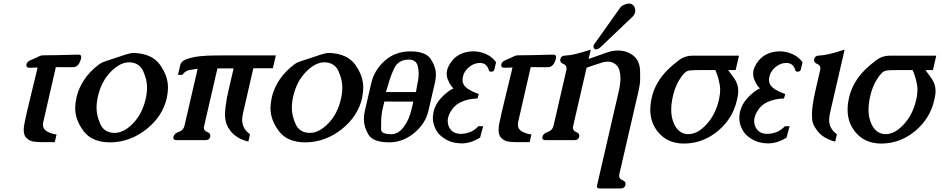

<svg xmlns="http://www.w3.org/2000/svg" viewBox="-20 -772 5243 1071"><path d="M291.5 -397.5 221.7 -92.8Q219.7 -83.5 219.7 -75.7Q219.7 -51.3 243.2 -38.3Q266.6 -25.4 295.4 -22L285.6 21H207.5Q188 20.5 166 17.6Q144 14.6 126 -3.9Q112.3 -18.1 112.3 -47.9Q112.3 -66.9 118.2 -92.3Q123.5 -118.7 128.9 -142.1Q130.4 -147.9 142.6 -199.7L189.9 -395.5Q166.5 -395 147.9 -394H145Q124 -394 127.4 -413.1L127.9 -414.1Q130.9 -427.2 147 -434.6Q156.7 -439.5 191.4 -454.6Q197.3 -457.5 200.2 -459Q210.4 -463.4 217.8 -463.4L295.9 -464.4L417.5 -467.3H418Q433.1 -467.3 433.1 -453.6Q433.1 -450.2 432.1 -445.3Q430.7 -438.5 425.8 -427.2Q413.6 -397 385.3 -397Z M910.2 -224.1Q886.7 -123 797.6 -52Q708.5 19 601.1 22H593.3Q493.7 22 446.5 -40.5Q399.4 -103 399.4 -168.5Q399.4 -195.8 406.2 -225.6V-227.1Q432.1 -337.4 532.7 -413.1Q546.4 -423.3 567.6 -430.2Q588.9 -437 620.1 -447.5Q651.4 -458 679.7 -467.3Q708 -476.6 726.1 -476.6H728Q828.1 -472.7 872.6 -410.6Q917 -348.6 917 -283.7Q917 -256.8 910.6 -227.1ZM699.7 -424.3Q649.4 -424.3 597.4 -371.1Q545.4 -317.9 526.4 -234.9Q518.6 -200.2 518.6 -169.4Q518.6 -127 539.6 -80.1Q560.5 -33.2 614.3 -30.8H620.6Q670.4 -30.8 721.9 -83.7Q773.4 -136.7 792.5 -219.7Q800.3 -254.4 800.3 -284.7Q800.3 -327.1 779.1 -374.3Q757.8 -421.4 705.1 -424.3Z M1118.7 -69.3Q1117.7 -64.5 1117.2 -60.1Q1117.2 -43 1135.3 -36.1Q1153.3 -29.3 1153.3 -15.1Q1153.3 -12.7 1152.8 -9.8Q1148.4 9.8 1125.5 9.8H964.8Q946.8 9.8 946.8 -3.9Q946.8 -6.8 947.8 -9.8Q952.1 -27.8 977.5 -36.4Q1002.9 -44.9 1008.8 -69.3L1082.5 -388.2Q1060.5 -386.2 1036.1 -381.3Q1012.2 -376 997.1 -354.5H972.7L984.9 -407.2Q990.7 -432.6 1025.6 -443.8Q1060.5 -455.1 1098.9 -458.7Q1137.2 -462.4 1172.9 -462.4Q1207 -462.4 1221.2 -462.9H1518.6L1502 -391.1H1393.1L1354.5 -223.1Q1341.3 -166 1335.9 -141.8Q1330.6 -117.7 1330.6 -103.5Q1330.6 -100.1 1331.1 -97.2Q1334 -51.3 1374.5 -23.4L1365.2 17.6Q1295.9 1 1261.7 -46.9Q1239.7 -76.2 1235.8 -115.7Q1234.9 -122.1 1234.9 -130.9Q1234.9 -163.6 1245.6 -226.1Q1247.1 -234.4 1263.2 -305.2L1283.2 -390.6H1192.9Z M1999.5 -224.1Q1976.1 -123 1887 -52Q1797.9 19 1690.4 22H1682.6Q1583 22 1535.9 -40.5Q1488.8 -103 1488.8 -168.5Q1488.8 -195.8 1495.6 -225.6V-227.1Q1521.5 -337.4 1622.1 -413.1Q1635.7 -423.3 1657 -430.2Q1678.2 -437 1709.5 -447.5Q1740.7 -458 1769 -467.3Q1797.4 -476.6 1815.4 -476.6H1817.4Q1917.5 -472.7 1961.9 -410.6Q2006.3 -348.6 2006.3 -283.7Q2006.3 -256.8 2000 -227.1ZM1789.1 -424.3Q1738.8 -424.3 1686.8 -371.1Q1634.8 -317.9 1615.7 -234.9Q1607.9 -200.2 1607.9 -169.4Q1607.9 -127 1628.9 -80.1Q1649.9 -33.2 1703.6 -30.8H1710Q1759.8 -30.8 1811.3 -83.7Q1862.8 -136.7 1881.8 -219.7Q1889.6 -254.4 1889.6 -284.7Q1889.6 -327.1 1868.4 -374.3Q1847.2 -421.4 1794.4 -424.3Z M2307.6 -301.3Q2315.4 -334 2315.4 -361.8Q2315.4 -383.8 2310.5 -402.3Q2301.8 -439.5 2260.7 -439.5H2258.8Q2200.2 -438.5 2177.5 -387.9Q2154.8 -337.4 2146 -301.3L2132.3 -258.3H2300.3ZM2124 -205.6 2113.8 -161.6Q2106 -127.9 2106 -82.5Q2106 -80.1 2106 -77.1Q2106 -75.7 2106 -49.6Q2106 -23.4 2162.6 -23.4Q2201.2 -23.4 2231.4 -63Q2261.7 -102.5 2275.4 -161.6L2285.6 -205.1ZM2269 -485.4Q2355.5 -485.4 2383.5 -441.7Q2411.6 -397.9 2411.6 -354.5Q2411.6 -333 2405.8 -309.6L2369.6 -153.3Q2353 -81.5 2289.8 -29.8Q2226.6 22 2152.3 22Q2060.5 22 2035.2 -21.2Q2009.8 -64.5 2009.8 -106.4Q2009.8 -128.9 2015.1 -153.3L2051.3 -309.6Q2067.9 -380.9 2126.2 -433.1Q2184.6 -485.4 2269 -485.4Z M2674.8 -67.9 2658.2 -4.9Q2607.4 27.8 2555.2 27.8H2552.2Q2499 26.9 2460.4 1.5Q2425.3 -20 2409.9 -51.8Q2394.5 -83.5 2394.5 -113.3Q2394.5 -125 2396.5 -137.2Q2397.5 -142.6 2398.4 -148.4Q2408.2 -190.9 2440.4 -225.6Q2476.1 -263.7 2509.3 -278.8Q2491.2 -294.9 2476.6 -332Q2471.7 -345.7 2471.7 -359.9Q2471.7 -369.1 2473.6 -378.9Q2478 -397.5 2490.2 -417.5Q2532.7 -483.9 2619.1 -485.8Q2655.8 -485.8 2691.2 -470.2Q2726.6 -454.6 2747.1 -424.8L2737.8 -384.8Q2734.9 -372.1 2719.7 -372.1Q2707.5 -372.1 2706.5 -381.8Q2694.3 -420.9 2657.2 -420.9Q2649.4 -420.9 2640.6 -419.4Q2613.8 -414.1 2591.3 -393.3Q2568.8 -372.6 2562.5 -345.2Q2560.1 -335 2560.1 -325.7Q2560.1 -298.3 2585 -280Q2609.9 -261.7 2650.9 -247.6L2643.6 -222.7Q2591.8 -221.2 2552.2 -203.1Q2512.7 -185.1 2490.7 -144.5Q2482.9 -129.9 2479.5 -115.2Q2477.1 -105.5 2477.5 -96.2Q2477.5 -78.1 2485.8 -61.5Q2504.4 -25.4 2550.8 -25.4Q2574.2 -25.4 2599.9 -34.4Q2625.5 -43.5 2648.9 -67.9Z M2940.4 -397.5 2870.6 -92.8Q2868.7 -83.5 2868.7 -75.7Q2868.7 -51.3 2892.1 -38.3Q2915.5 -25.4 2944.3 -22L2934.6 21H2856.4Q2836.9 20.5 2814.9 17.6Q2793 14.6 2774.9 -3.9Q2761.2 -18.1 2761.2 -47.9Q2761.2 -66.9 2767.1 -92.3Q2772.5 -118.7 2777.8 -142.1Q2779.3 -147.9 2791.5 -199.7L2838.9 -395.5Q2815.4 -395 2796.9 -394H2793.9Q2772.9 -394 2776.4 -413.1L2776.9 -414.1Q2779.8 -427.2 2795.9 -434.6Q2805.7 -439.5 2840.3 -454.6Q2846.2 -457.5 2849.1 -459Q2859.4 -463.4 2866.7 -463.4L2944.8 -464.4L3066.4 -467.3H3066.9Q3082 -467.3 3082 -453.6Q3082 -450.2 3081.1 -445.3Q3079.6 -438.5 3074.7 -427.2Q3062.5 -397 3034.2 -397Z M3325.7 -504.9Q3321.8 -502 3317.4 -500Q3309.6 -496.6 3304.7 -496.6Q3294.9 -496.6 3291.5 -506.8Q3290 -512.2 3291 -518.6L3292 -521.5L3435.1 -723.1Q3443.8 -737.3 3458.5 -744.1Q3475.1 -752 3487.8 -752Q3512.7 -752 3521.5 -726.6Q3525.4 -714.4 3522.5 -703.1Q3519 -689 3506.3 -676.8ZM3263.2 -442.9 3363.3 -478.5Q3396.5 -490.2 3427.7 -490.2Q3462.4 -490.2 3492.2 -475.1Q3548.3 -446.3 3550.3 -378.4Q3550.8 -365.7 3550.8 -350.6Q3550.8 -340.3 3550.8 -329.1Q3550.3 -300.8 3541.5 -263.2L3434.6 200.2Q3433.6 205.1 3433.6 209Q3433.6 225.6 3451.2 232.4Q3469.7 239.7 3469.7 253.9Q3469.7 256.8 3468.8 259.8Q3464.4 279.3 3441.9 279.3H3326.7Q3306.6 279.3 3310.1 263.7L3431.6 -263.2Q3440.9 -303.2 3440.9 -335Q3440.9 -359.4 3435.5 -378.9Q3425.3 -414.1 3391.1 -425.3Q3382.8 -428.2 3371.1 -428.2Q3361.3 -428.2 3350.6 -426.3Q3338.4 -423.8 3325.2 -418.9Q3312.5 -414.1 3298.3 -410.2L3256.8 -396L3252 -394L3177.2 -69.3Q3176.3 -64.5 3175.8 -60.1Q3175.8 -43.5 3192.9 -36.1Q3211.4 -28.8 3211.4 -14.6Q3211.4 -12.2 3210.9 -9.8Q3206.5 9.8 3184.1 9.8H3023.4Q3004.9 9.8 3004.9 -3.9Q3004.9 -6.8 3005.9 -9.8Q3009.8 -27.3 3035.6 -36.1Q3061.5 -44.9 3067.4 -69.3L3139.6 -382.3Q3140.6 -387.2 3140.6 -391.1Q3140.6 -407.7 3123 -415Q3104.5 -422.4 3105 -436.5Q3105 -439 3105.5 -441.9Q3109.9 -461.9 3131.8 -461.9Q3161.6 -463.4 3192.9 -471.2Q3224.1 -479 3275.4 -495.1Z M3893.1 -381.3Q3835.9 -381.3 3820.1 -377.7Q3804.2 -374 3788.1 -353.5Q3749 -303.7 3733.9 -236.3L3733.4 -234.4Q3724.1 -193.8 3724.1 -160.2Q3724.1 -117.2 3738.8 -84Q3763.7 -26.4 3814.9 -23.9H3820.8Q3869.1 -23.9 3916.5 -73.7Q3969.7 -128.9 3989.3 -211.4Q3997.1 -244.6 3997.1 -272.9Q3997.1 -296.4 3988.5 -328.4Q3980 -360.4 3970.2 -381.3ZM4102.1 -461.4 4083.5 -381.3H4041.5Q4050.8 -369.6 4074.5 -336.4Q4098.1 -303.2 4098.1 -265.1Q4098.1 -247.6 4093.8 -227.1L4089.8 -210Q4067.4 -113.3 3989.3 -45.4Q3906.7 25.9 3801.8 28.8H3795.4Q3697.3 28.8 3644 -43.9Q3607.4 -93.8 3607.4 -160.6Q3607.4 -192.4 3615.7 -227.5V-229Q3636.7 -316.9 3707.5 -385.7Q3733.4 -410.6 3766.8 -436Q3800.3 -461.4 3840.3 -461.4Z M4384.3 -67.9 4367.7 -4.9Q4316.9 27.8 4264.6 27.8H4261.7Q4208.5 26.9 4169.9 1.5Q4134.8 -20 4119.4 -51.8Q4104 -83.5 4104 -113.3Q4104 -125 4106 -137.2Q4106.9 -142.6 4107.9 -148.4Q4117.7 -190.9 4149.9 -225.6Q4185.5 -263.7 4218.8 -278.8Q4200.7 -294.9 4186 -332Q4181.2 -345.7 4181.2 -359.9Q4181.2 -369.1 4183.1 -378.9Q4187.5 -397.5 4199.7 -417.5Q4242.2 -483.9 4328.6 -485.8Q4365.2 -485.8 4400.6 -470.2Q4436 -454.6 4456.5 -424.8L4447.3 -384.8Q4444.3 -372.1 4429.2 -372.1Q4417 -372.1 4416 -381.8Q4403.8 -420.9 4366.7 -420.9Q4358.9 -420.9 4350.1 -419.4Q4323.2 -414.1 4300.8 -393.3Q4278.3 -372.6 4272 -345.2Q4269.5 -335 4269.5 -325.7Q4269.5 -298.3 4294.4 -280Q4319.3 -261.7 4360.4 -247.6L4353 -222.7Q4301.3 -221.2 4261.7 -203.1Q4222.2 -185.1 4200.2 -144.5Q4192.4 -129.9 4189 -115.2Q4186.5 -105.5 4187 -96.2Q4187 -78.1 4195.3 -61.5Q4213.9 -25.4 4260.3 -25.4Q4283.7 -25.4 4309.3 -34.4Q4335 -43.5 4358.4 -67.9Z M4611.8 -150.4Q4605 -121.6 4605 -104.5V-97.2Q4608.4 -50.8 4648.4 -23.4L4638.7 18.1Q4570.3 1 4535.6 -46.9Q4511.2 -81.1 4510.3 -106.4Q4509.3 -131.8 4509.3 -136.7Q4509.3 -183.1 4529.3 -270L4555.2 -382.3Q4556.2 -387.2 4556.2 -391.6Q4556.2 -408.2 4538.6 -415.3Q4521 -422.4 4521 -436.5Q4521 -439 4521.5 -441.9Q4525.9 -461.9 4547.4 -461.9Q4577.1 -463.4 4608.6 -471.2Q4640.1 -479 4691.4 -495.1Z M4993.7 -381.3Q4936.5 -381.3 4920.7 -377.7Q4904.8 -374 4888.7 -353.5Q4849.6 -303.7 4834.5 -236.3L4834 -234.4Q4824.7 -193.8 4824.7 -160.2Q4824.7 -117.2 4839.4 -84Q4864.3 -26.4 4915.5 -23.9H4921.4Q4969.7 -23.9 5017.1 -73.7Q5070.3 -128.9 5089.8 -211.4Q5097.7 -244.6 5097.7 -272.9Q5097.7 -296.4 5089.1 -328.4Q5080.6 -360.4 5070.8 -381.3ZM5202.6 -461.4 5184.1 -381.3H5142.1Q5151.4 -369.6 5175 -336.4Q5198.7 -303.2 5198.7 -265.1Q5198.7 -247.6 5194.3 -227.1L5190.4 -210Q5168 -113.3 5089.8 -45.4Q5007.3 25.9 4902.3 28.8H4896Q4797.9 28.8 4744.6 -43.9Q4708 -93.8 4708 -160.6Q4708 -192.4 4716.3 -227.5V-229Q4737.3 -316.9 4808.1 -385.7Q4834 -410.6 4867.4 -436Q4900.9 -461.4 4940.9 -461.4Z"/></svg>

Font: Caudex
Style: Bold
Weight: 700
Italic angle: -13°
Version: Version 1.04